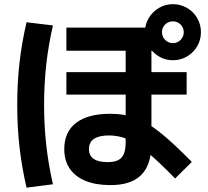

<svg xmlns="http://www.w3.org/2000/svg" viewBox="-20 -838 978 904"><path d="M282.6 -136.2Q282.6 -216.8 338.4 -259.6Q394.1 -302.3 499.6 -302.3Q564.8 -302.3 618 -283Q671.2 -263.6 731.9 -215.7Q792.6 -167.8 883.1 -75.6L804.6 2.3Q724.4 -79.5 672.4 -122.6Q620.4 -165.6 579.5 -183Q538.5 -200.3 493 -200.3Q446.5 -200.3 422.7 -184.4Q398.9 -168.4 398.9 -136.2Q398.9 -105.5 420.9 -90.1Q442.9 -74.7 486.7 -74.7Q518.1 -74.7 536.8 -84.3Q555.5 -93.8 563.6 -114.5Q571.7 -135.1 571.7 -169.4V-599.1H292.6V-707.9H723V-599.1H693V-163.2Q693 -96.5 672.1 -53Q651.1 -9.6 608.3 12Q565.5 33.5 499.6 33.5Q431.2 33.5 382.3 13.5Q333.5 -6.6 308.1 -44.5Q282.6 -82.4 282.6 -136.2ZM292.6 -498.5H858.8V-392.7H292.6ZM662.1 -686.3Q662.1 -722.3 680.1 -752.6Q698.1 -782.8 728.1 -800.6Q758.1 -818.4 794.1 -818.4Q830.1 -818.4 860.6 -800.6Q891.1 -782.8 908.6 -752.6Q926.1 -722.3 926.1 -686.3Q926.1 -650.4 908.6 -620.3Q891.1 -590.3 860.6 -572.3Q830.1 -554.3 794.1 -554.3Q758.1 -554.3 728.1 -572.3Q698.1 -590.3 680.1 -620.3Q662.1 -650.4 662.1 -686.3ZM845.1 -686.3Q845.1 -700.2 838.2 -712.1Q831.3 -724.1 819.6 -730.7Q807.9 -737.4 794.1 -737.4Q780.3 -737.4 768.4 -730.7Q756.5 -724.1 749.6 -712.4Q742.7 -700.7 742.7 -686.3Q742.7 -672.5 749.6 -660.6Q756.5 -648.7 768.4 -641.8Q780.3 -634.9 794.1 -634.9Q807.9 -634.9 819.6 -641.8Q831.3 -648.7 838.2 -660.6Q845.1 -672.5 845.1 -686.3ZM61.1 -343.8Q61.1 -448.8 71.9 -543.1Q82.6 -637.4 105 -733.1L229.3 -718.3Q208.5 -628.6 198 -535.8Q187.6 -442.9 187.6 -343.8Q187.6 -245.1 198 -152.9Q208.5 -60.6 229.3 29.6L105 45.6Q82.6 -50.7 71.9 -145Q61.1 -239.3 61.1 -343.8Z"/></svg>

Font: Pretendard JP Variable
Style: Regular
Weight: 400
Designer: Base glyphs from Inter by Rasmus Andersson; Hangul glyphs from Noto Sans CJK(Source Han Sans) by Jang Soo-young and Kang
Foundry: Kil Hyung-jin
Version: Version 1.307;Glyphs 3.2 (3192)